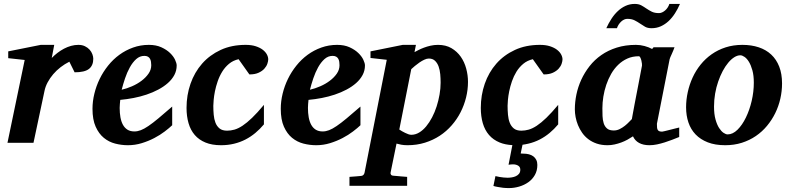

<svg xmlns="http://www.w3.org/2000/svg" viewBox="-20 -729 4043 980"><path d="M456.1 -429.2Q456.1 -394.5 434.1 -377.2Q412.1 -359.9 360.8 -359.9L334 -414.1Q310.5 -402.3 289.3 -386Q268.1 -369.6 251.5 -350.1Q234.9 -330.6 223.1 -308.6Q211.4 -286.6 207 -264.2L150.9 0H18.1L106 -422.9L22 -432.1V-466.8L188 -500H256.8L244.1 -433.1Q257.3 -446.8 273.2 -459Q289.1 -471.2 306.6 -480.5Q324.2 -489.7 342.8 -494.9Q361.3 -500 379.9 -500Q399.4 -500 413.8 -492.9Q428.2 -485.8 437.5 -475.3Q446.8 -464.8 451.4 -452.4Q456.1 -439.9 456.1 -429.2Z M752 -396Q752 -404.8 750.7 -413.3Q749.5 -421.9 745.8 -428.7Q742.2 -435.5 735.1 -439.7Q728 -443.8 716.8 -443.8Q693.4 -443.8 675 -427.2Q656.7 -410.6 642.6 -385Q628.4 -359.4 618.2 -328.9Q607.9 -298.3 601.1 -271Q627 -276.9 653.8 -288.6Q680.7 -300.3 702.4 -316.7Q724.1 -333 738 -353Q752 -373 752 -396ZM881.8 -395Q881.8 -368.7 869.9 -346.2Q857.9 -323.7 836.9 -305.2Q815.9 -286.6 787.8 -271.7Q759.8 -256.8 727.8 -246.1Q695.8 -235.4 661.4 -228.8Q627 -222.2 593.8 -219.2Q592.8 -210 591.8 -198.2Q590.8 -186.5 590.8 -178.2Q590.8 -152.3 594.7 -130.4Q598.6 -108.4 607.4 -92.3Q616.2 -76.2 630.6 -67.1Q645 -58.1 666 -58.1Q682.1 -58.1 698.7 -64.5Q715.3 -70.8 737.3 -85.7Q759.3 -100.6 788.6 -125Q817.9 -149.4 858.9 -185.1V-89.8Q844.2 -75.7 820.8 -57.9Q797.4 -40 767.6 -24.4Q737.8 -8.8 703.6 1.7Q669.4 12.2 632.8 12.2Q600.1 12.2 567.9 3.9Q535.6 -4.4 510 -25.4Q484.4 -46.4 468.3 -82.3Q452.1 -118.2 452.1 -173.8Q452.1 -211.9 461.7 -251Q471.2 -290 488.8 -326.2Q506.3 -362.3 531.7 -394Q557.1 -425.8 589.1 -449.2Q621.1 -472.7 659.2 -486.3Q697.3 -500 739.7 -500Q776.4 -500 803.2 -487.8Q830.1 -475.6 847.7 -458.7Q865.2 -441.9 873.5 -424.1Q881.8 -406.2 881.8 -395Z M1349.1 -425.8Q1349.1 -417 1344.7 -403.8Q1340.3 -390.6 1329.3 -378.4Q1318.4 -366.2 1299.8 -357.7Q1281.2 -349.1 1252.9 -349.1L1197.8 -426.8Q1169.4 -420.4 1148.9 -403.3Q1128.4 -386.2 1114.3 -363.3Q1100.1 -340.3 1091.1 -314Q1082 -287.6 1077.1 -263.2Q1072.3 -238.8 1070.6 -219Q1068.8 -199.2 1068.8 -189Q1068.8 -166 1070.8 -143.3Q1072.8 -120.6 1079.8 -102.5Q1086.9 -84.5 1100.8 -73.2Q1114.7 -62 1139.2 -62Q1157.7 -62 1176.8 -67.4Q1195.8 -72.8 1218 -87.4Q1240.2 -102.1 1266.8 -127.7Q1293.5 -153.3 1327.1 -193.8V-94.2Q1306.6 -69.8 1283.2 -50.3Q1259.8 -30.8 1232.7 -16.8Q1205.6 -2.9 1174.6 4.6Q1143.6 12.2 1107.9 12.2Q1062 12.2 1028.8 -1.5Q995.6 -15.1 974.1 -40Q952.6 -64.9 942.4 -100.1Q932.1 -135.3 932.1 -178.2Q932.1 -243.2 952.4 -301.5Q972.7 -359.9 1011.5 -404.1Q1050.3 -448.2 1106.2 -474.1Q1162.1 -500 1233.9 -500Q1263.7 -500 1285.4 -492.9Q1307.1 -485.8 1321.3 -474.9Q1335.4 -463.9 1342.3 -450.9Q1349.1 -438 1349.1 -425.8Z M1712.9 -396Q1712.9 -404.8 1711.7 -413.3Q1710.4 -421.9 1706.8 -428.7Q1703.1 -435.5 1696 -439.7Q1689 -443.8 1677.7 -443.8Q1654.3 -443.8 1636 -427.2Q1617.7 -410.6 1603.5 -385Q1589.4 -359.4 1579.1 -328.9Q1568.8 -298.3 1562 -271Q1587.9 -276.9 1614.7 -288.6Q1641.6 -300.3 1663.3 -316.7Q1685.1 -333 1699 -353Q1712.9 -373 1712.9 -396ZM1842.8 -395Q1842.8 -368.7 1830.8 -346.2Q1818.8 -323.7 1797.9 -305.2Q1776.9 -286.6 1748.8 -271.7Q1720.7 -256.8 1688.7 -246.1Q1656.7 -235.4 1622.3 -228.8Q1587.9 -222.2 1554.7 -219.2Q1553.7 -210 1552.7 -198.2Q1551.8 -186.5 1551.8 -178.2Q1551.8 -152.3 1555.7 -130.4Q1559.6 -108.4 1568.4 -92.3Q1577.1 -76.2 1591.6 -67.1Q1606 -58.1 1627 -58.1Q1643.1 -58.1 1659.7 -64.5Q1676.3 -70.8 1698.2 -85.7Q1720.2 -100.6 1749.5 -125Q1778.8 -149.4 1819.8 -185.1V-89.8Q1805.2 -75.7 1781.7 -57.9Q1758.3 -40 1728.5 -24.4Q1698.7 -8.8 1664.6 1.7Q1630.4 12.2 1593.8 12.2Q1561 12.2 1528.8 3.9Q1496.6 -4.4 1470.9 -25.4Q1445.3 -46.4 1429.2 -82.3Q1413.1 -118.2 1413.1 -173.8Q1413.1 -211.9 1422.6 -251Q1432.1 -290 1449.7 -326.2Q1467.3 -362.3 1492.7 -394Q1518.1 -425.8 1550 -449.2Q1582 -472.7 1620.1 -486.3Q1658.2 -500 1700.7 -500Q1737.3 -500 1764.2 -487.8Q1791 -475.6 1808.6 -458.7Q1826.2 -441.9 1834.5 -424.1Q1842.8 -406.2 1842.8 -395Z M2229 -307.1Q2229 -328.1 2227.1 -349.9Q2225.1 -371.6 2218.8 -389.4Q2212.4 -407.2 2200.4 -418.7Q2188.5 -430.2 2168.9 -430.2Q2158.2 -430.2 2145.8 -424.3Q2133.3 -418.5 2120.8 -409.9Q2108.4 -401.4 2097.4 -392.1Q2086.4 -382.8 2079.1 -376L2018.1 -67.9Q2023.9 -64 2031.7 -59.3Q2039.6 -54.7 2047.9 -50.8Q2056.2 -46.9 2064.2 -43.9Q2072.3 -41 2079.1 -41Q2100.1 -41 2119.4 -52.5Q2138.7 -64 2155.3 -84Q2171.9 -104 2185.5 -130.1Q2199.2 -156.2 2208.7 -186Q2218.3 -215.8 2223.6 -246.8Q2229 -277.8 2229 -307.1ZM2368.7 -311Q2368.7 -271 2358.9 -231.4Q2349.1 -191.9 2330.8 -156Q2312.5 -120.1 2285.6 -89.4Q2258.8 -58.6 2224.6 -36.1Q2190.4 -13.7 2148.9 -0.7Q2107.4 12.2 2060.1 12.2Q2041.5 12.2 2027.6 9.5Q2013.7 6.8 2003.9 3.9L1973.6 151.9Q1972.2 158.7 1976.3 163.3Q1980.5 168 1988.8 168Q1995.6 168.5 2005.9 169.4Q2014.6 170.4 2027.6 171.4Q2040.5 172.4 2058.1 173.8V219.2H1763.7V173.8Q1771.5 172.9 1782 172.4Q1792.5 171.9 1801.8 170.9Q1812.5 169.9 1823.7 168.9Q1831.5 168 1835.4 163.3Q1839.4 158.7 1840.8 151.9L1954.1 -423.8L1871.1 -433.1V-466.8L2035.6 -500H2103L2095.7 -462.9Q2103.5 -467.3 2116 -473.6Q2128.4 -480 2144 -485.8Q2159.7 -491.7 2177.7 -495.8Q2195.8 -500 2215.8 -500Q2255.4 -500 2284.2 -483.2Q2313 -466.3 2331.8 -439.5Q2350.6 -412.6 2359.6 -378.9Q2368.7 -345.2 2368.7 -311Z M2722.7 112.8Q2722.7 142.1 2710 164.3Q2697.3 186.5 2676.5 201.2Q2655.8 215.8 2629.9 223.4Q2604 231 2577.6 231Q2562 231 2547.9 229.5Q2533.7 228 2522.5 225.6Q2509.8 223.6 2498.5 220.2L2508.8 169.9Q2519.5 172.4 2530.3 174.3Q2539.6 175.8 2550.3 177Q2561 178.2 2570.8 178.2Q2580.6 178.2 2591.8 176.5Q2603 174.8 2612.8 170.4Q2622.6 166 2629.2 158Q2635.7 149.9 2635.7 137.2Q2635.7 123 2624.8 116.5Q2613.8 109.9 2598.6 109.9Q2596.2 109.9 2592.3 110.1Q2588.4 110.4 2584.5 110.8L2575.7 111.8L2595.2 11.7Q2558.6 9.8 2530.8 -1.5Q2497.6 -15.1 2476.1 -40Q2454.6 -64.9 2444.3 -100.1Q2434.1 -135.3 2434.1 -178.2Q2434.1 -243.2 2454.3 -301.5Q2474.6 -359.9 2513.4 -404.1Q2552.2 -448.2 2608.2 -474.1Q2664.1 -500 2735.8 -500Q2765.6 -500 2787.4 -492.9Q2809.1 -485.8 2823.2 -474.9Q2837.4 -463.9 2844.2 -450.9Q2851.1 -438 2851.1 -425.8Q2851.1 -417 2846.7 -403.8Q2842.3 -390.6 2831.3 -378.4Q2820.3 -366.2 2801.8 -357.7Q2783.2 -349.1 2754.9 -349.1L2699.7 -426.8Q2671.4 -420.4 2650.9 -403.3Q2630.4 -386.2 2616.2 -363.3Q2602.1 -340.3 2593 -314Q2584 -287.6 2579.1 -263.2Q2574.2 -238.8 2572.5 -219Q2570.8 -199.2 2570.8 -189Q2570.8 -166 2572.8 -143.3Q2574.7 -120.6 2581.8 -102.5Q2588.9 -84.5 2602.8 -73.2Q2616.7 -62 2641.1 -62Q2659.7 -62 2678.7 -67.4Q2697.8 -72.8 2720 -87.4Q2742.2 -102.1 2768.8 -127.7Q2795.4 -153.3 2829.1 -193.8V-94.2Q2808.6 -69.8 2785.2 -50.3Q2761.7 -30.8 2734.6 -16.8Q2707.5 -2.9 2676.3 4.4Q2662.1 7.8 2647 9.8L2637.7 54.2Q2639.2 54.7 2641.1 54.7Q2643.6 55.2 2651.9 55.2Q2667 55.2 2679.9 58.6Q2692.9 62 2702.4 69.1Q2711.9 76.2 2717.3 87.2Q2722.7 98.1 2722.7 112.8Z M3256.8 -394Q3257.3 -396 3256.6 -403.8Q3255.9 -411.6 3253.7 -420.2Q3251.5 -428.7 3248.3 -435.3Q3245.1 -441.9 3240.7 -441.9Q3208.5 -441.9 3182.4 -430.2Q3156.2 -418.5 3135.5 -398.4Q3114.7 -378.4 3099.6 -352.1Q3084.5 -325.7 3074.5 -296.1Q3064.5 -266.6 3059.6 -235.8Q3054.7 -205.1 3054.7 -176.8Q3054.7 -156.7 3055.4 -136.7Q3056.2 -116.7 3061.3 -100.1Q3066.4 -83.5 3078.4 -73.2Q3090.3 -63 3112.8 -63Q3128.9 -63 3143.3 -70.3Q3157.7 -77.6 3169.7 -87.2Q3181.6 -96.7 3190.7 -106.4Q3199.7 -116.2 3205.1 -121.1Q3208.5 -141.1 3210.7 -152.1Q3212.9 -163.1 3214.6 -173.1Q3216.3 -183.1 3218.8 -195.8Q3221.2 -208.5 3225.8 -232.2Q3230.5 -255.9 3237.8 -294.2Q3245.1 -332.5 3256.8 -394ZM3446.8 -29.8Q3429.7 -22.9 3410.9 -15.6Q3392.1 -8.3 3372.6 -2.2Q3353 3.9 3333.5 8.1Q3314 12.2 3294.9 12.2Q3263.2 12.2 3241.9 0.5Q3220.7 -11.2 3210.9 -33.2Q3197.8 -24.4 3182.6 -16.1Q3167.5 -7.8 3150.9 -1.7Q3134.3 4.4 3116.7 8.3Q3099.1 12.2 3081.1 12.2Q3050.3 12.2 3025.9 3.9Q3001.5 -4.4 2982.9 -18.6Q2964.4 -32.7 2951.4 -51.3Q2938.5 -69.8 2930.2 -90.1Q2921.9 -110.4 2918 -131.3Q2914.1 -152.3 2914.1 -170.9Q2914.1 -208 2922.1 -246.8Q2930.2 -285.6 2947 -322.3Q2963.9 -358.9 2989.3 -391.4Q3014.6 -423.8 3049.3 -448Q3084 -472.2 3128.2 -486.1Q3172.4 -500 3226.1 -500Q3248 -500 3269.8 -494.1Q3291.5 -488.3 3308.6 -479L3315.9 -487.8H3422.9Q3420.4 -480.5 3416.5 -471.2Q3412.6 -461.9 3408.7 -453.1Q3404.8 -444.3 3401.6 -437.3Q3398.4 -430.2 3397.9 -426.8L3333 -97.2Q3333 -85.9 3333.7 -78.1Q3334.5 -70.3 3337.4 -65.7Q3340.3 -61 3345.7 -59.1Q3351.1 -57.1 3359.9 -57.1Q3361.8 -57.1 3374.3 -60.1Q3386.7 -63 3401.6 -66.9Q3416.5 -70.8 3429.7 -74Q3442.9 -77.1 3446.8 -78.1ZM3450.7 -709Q3439.5 -683.1 3425 -660.6Q3410.6 -638.2 3392.6 -621.3Q3374.5 -604.5 3352.8 -594.7Q3331.1 -585 3305.7 -585Q3285.6 -585 3272.5 -592.5Q3259.3 -600.1 3246.6 -608.9Q3233.9 -617.7 3219 -625.2Q3204.1 -632.8 3181.6 -632.8Q3173.8 -632.8 3165.8 -629.2Q3157.7 -625.5 3150.6 -618.9Q3143.6 -612.3 3137.9 -603.8Q3132.3 -595.2 3128.9 -585H3074.7Q3086.4 -610.8 3101.1 -633.3Q3115.7 -655.8 3133.8 -672.6Q3151.9 -689.5 3173.3 -699.2Q3194.8 -709 3219.7 -709Q3239.7 -709 3253.2 -701.7Q3266.6 -694.3 3279.3 -685.5Q3292 -676.8 3306.6 -669.4Q3321.3 -662.1 3343.8 -662.1Q3351.6 -662.1 3359.6 -665.8Q3367.7 -669.4 3375 -675.8Q3382.3 -682.1 3387.9 -690.7Q3393.6 -699.2 3396.5 -709Z M3827.6 -307.1Q3827.6 -343.8 3820.3 -370.1Q3813 -396.5 3802.5 -413.6Q3792 -430.7 3780 -438.7Q3768.1 -446.8 3758.8 -446.8Q3743.7 -446.8 3727.8 -436.8Q3711.9 -426.8 3697 -408.9Q3682.1 -391.1 3668.9 -366.5Q3655.8 -341.8 3645.8 -312.7Q3635.7 -283.7 3630.1 -251.2Q3624.5 -218.8 3624.5 -185.1Q3624.5 -146.5 3632.1 -119.4Q3639.6 -92.3 3650.6 -75.4Q3661.6 -58.6 3673.3 -50.8Q3685.1 -43 3693.8 -43Q3720.2 -43 3744.4 -66.9Q3768.6 -90.8 3787.1 -128.9Q3805.7 -167 3816.7 -213.9Q3827.6 -260.7 3827.6 -307.1ZM3971.7 -303.2Q3971.7 -263.7 3962.9 -225.1Q3954.1 -186.5 3937 -151.6Q3919.9 -116.7 3895 -86.7Q3870.1 -56.6 3837.9 -34.7Q3805.7 -12.7 3766.4 -0.2Q3727.1 12.2 3681.6 12.2Q3630.4 12.2 3592.8 -2.4Q3555.2 -17.1 3530.5 -42.7Q3505.9 -68.4 3493.9 -103.8Q3481.9 -139.2 3481.9 -181.2Q3481.9 -220.2 3490.5 -259Q3499 -297.9 3515.4 -333.5Q3531.7 -369.1 3556.2 -399.4Q3580.6 -429.7 3612.5 -452.1Q3644.5 -474.6 3683.8 -487.3Q3723.1 -500 3769.5 -500Q3815.4 -500 3852.8 -487.5Q3890.1 -475.1 3916.5 -450.4Q3942.9 -425.8 3957.3 -388.9Q3971.7 -352.1 3971.7 -303.2Z"/></svg>

Font: Charis SIL
Style: Bold Italic
Weight: 700
Italic angle: -11°
Foundry: SIL International
Version: Version 4.112